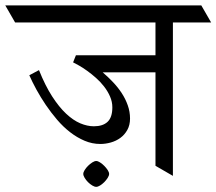

<svg xmlns="http://www.w3.org/2000/svg" viewBox="-62 -665 818 726"><path d="M525.9 -391.6H326.2Q346.2 -374.5 365 -354.7Q383.8 -335 398.2 -313Q412.6 -291 421.1 -266.8Q429.7 -242.7 429.7 -216.8Q429.7 -191.9 419.4 -173.6Q409.2 -155.3 393.1 -143.6Q377 -131.8 356.9 -126.2Q336.9 -120.6 317.4 -120.6Q286.6 -120.6 257.8 -132.8Q229 -145 202.9 -165.3Q176.8 -185.5 153.8 -212.4Q130.9 -239.3 111.3 -268.1Q91.8 -296.9 75.9 -325.9Q60.1 -355 48.8 -380.4L85.4 -399.9Q108.9 -341.3 135 -300.8Q161.1 -260.3 188 -235.1Q214.8 -210 241.5 -198.7Q268.1 -187.5 293 -187.5Q326.7 -187.5 344.7 -204.3Q362.8 -221.2 362.8 -259.3Q362.8 -280.3 354 -300.3Q345.2 -320.3 331.5 -337.9Q317.9 -355.5 301 -370.4Q284.2 -385.3 267.6 -397.2Q251 -409.2 236.8 -417.2Q222.7 -425.3 214.4 -429.2L225.1 -456.1H525.9V-580.1H-4.9L-42 -644.5H699.2L736.3 -580.1H591.8V0L525.9 -38.1ZM252.9 -7.3Q252.9 -13.7 258.1 -22Q263.2 -30.3 270.8 -37.8Q278.3 -45.4 286.9 -50.8Q295.4 -56.2 301.8 -56.2Q308.1 -56.2 316.4 -50.8Q324.7 -45.4 332.3 -37.8Q339.8 -30.3 345.2 -22Q350.6 -13.7 350.6 -7.3Q350.6 -1 345.2 7.6Q339.8 16.1 332.3 23.7Q324.7 31.2 316.4 36.4Q308.1 41.5 301.8 41.5Q295.4 41.5 286.9 36.4Q278.3 31.2 270.8 23.7Q263.2 16.1 258.1 7.6Q252.9 -1 252.9 -7.3Z"/></svg>

Font: Kurinto Seri
Style: Regular
Weight: 400
Designer: Kurinto was developed by Clint Goss from a range of fonts that are compatible with the SIL Open Font License Version 1.1
Foundry: Clinton F. Goss
Version: Version 2.196; July 25, 2020